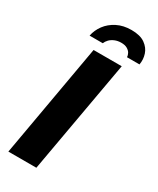

<svg xmlns="http://www.w3.org/2000/svg" viewBox="-221 -944 831 1010"><g transform="rotate(30 194.5 -439.0)"><path d="M19 0 140 -687H311L189 0ZM84 -742Q91 -778 114 -809Q137 -840 174.5 -859Q212 -878 261 -878Q314 -878 343.5 -857Q373 -836 383 -805Q393 -774 387 -742H311Q311 -754 304.5 -765.5Q298 -777 284 -785Q270 -793 248 -793Q226 -793 208.5 -785.5Q191 -778 180 -766.5Q169 -755 164 -742Z"/></g></svg>

Font: Archivo SemiCondensed ExtraBold
Style: Italic
Weight: 800
Width: 4
Italic angle: -10°
Designer: Hector Gatti
Foundry: Omnibus-Type
Version: Version 2.001